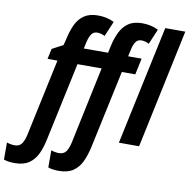

<svg xmlns="http://www.w3.org/2000/svg" viewBox="-217 -866 1189 1207"><g transform="rotate(10 377.5 -262.5)"><path d="M-44 240Q-62 240 -80 238Q-98 236 -114 230V121Q-103 125 -89 127.5Q-75 130 -64 130Q-32 130 -17 106.5Q-2 83 6 42L109 -441H46L60 -507L130 -544L141 -588Q152 -639 171 -679Q190 -719 224 -742Q258 -765 312 -765Q339 -765 365 -759.5Q391 -754 415 -742L374 -645Q363 -651 350.5 -654.5Q338 -658 326 -658Q301 -658 288 -638Q275 -618 268 -586L259 -545H414L423 -588Q434 -639 453.5 -679Q473 -719 506.5 -742Q540 -765 594 -765Q621 -765 647 -759.5Q673 -754 697 -742L656 -645Q645 -651 632.5 -654.5Q620 -658 607 -658Q583 -658 570 -638Q557 -618 551 -586L542 -545H628L606 -441H520L414 55Q402 110 382.5 151.5Q363 193 328.5 216.5Q294 240 238 240Q220 240 202 238Q184 236 169 230V121Q180 125 193.5 127.5Q207 130 218 130Q251 130 266 106.5Q281 83 289 42L391 -441H237L131 55Q120 110 100.5 151.5Q81 193 46.5 216.5Q12 240 -44 240ZM579 0 741 -760H869L708 0Z"/></g></svg>

Font: Noto Sans Condensed
Style: Bold Italic
Weight: 700
Width: 3
Italic angle: -12°
Designer: Monotype Design Team
Foundry: Monotype Imaging Inc.
Version: Version 2.013; ttfautohint (v1.8.4.7-5d5b)